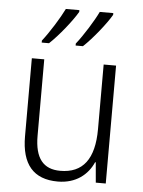

<svg xmlns="http://www.w3.org/2000/svg" viewBox="-54 -810 645 863"><g transform="rotate(5 268.0 -378.0)"><path d="M422 -758V-766H361C342 -726 298 -655 266 -615V-606H299C341 -645 399 -718 422 -758ZM269 -758V-766H208C188 -725 146 -657 113 -615V-606H146C189 -646 246 -718 269 -758ZM455 -532H399V-241C399 -105 348 -39 246 -39C170 -39 131 -85 131 -187V-532H75V-180C75 -54 129 10 239 10C321 10 374 -34 399 -91H402L410 0H455Z"/></g></svg>

Font: Noto Sans Khmer SemiCondensed Light
Style: Regular
Weight: 300
Width: 4
Designer: Danh Hong and the Monotype Design Team
Foundry: Monotype Imaging Inc.
Version: Version 2.004